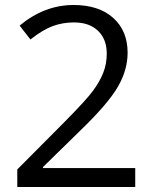

<svg xmlns="http://www.w3.org/2000/svg" viewBox="-20 -744 612 764"><path d="M518.1 0H48.8V-69.8L236.8 -258.8Q322.8 -345.7 350.1 -382.8Q377.4 -419.9 391.1 -455.1Q404.8 -490.2 404.8 -530.8Q404.8 -587.9 370.1 -621.3Q335.4 -654.8 273.9 -654.8Q229.5 -654.8 189.7 -640.1Q149.9 -625.5 101.1 -586.9L58.1 -642.1Q156.7 -724.1 272.9 -724.1Q373.5 -724.1 430.7 -672.6Q487.8 -621.1 487.8 -534.2Q487.8 -466.3 449.7 -399.9Q411.6 -333.5 307.1 -231.9L150.9 -79.1V-75.2H518.1Z"/></svg>

Font: f06896923
Style: Regular
Weight: 400
Foundry: Ascender Corporation
Version: Version 1.10